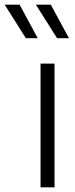

<svg xmlns="http://www.w3.org/2000/svg" viewBox="-108 -804 320 824"><path d="M66 -531H126V0H66ZM46 -784H110L188 -640H137ZM-24 -784 54 -640H3L-88 -784Z"/></svg>

Font: Evergrow Sans
Style: Light
Weight: 300
Foundry: 10Web
Version: Version 1.000